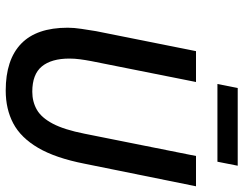

<svg xmlns="http://www.w3.org/2000/svg" viewBox="-110 -730 852 672"><g transform="rotate(90 316.0 -394.0)"><path d="M297 12Q189 12 133 -42Q77 -96 77 -205Q77 -227 81 -253Q85 -279 89 -304L159 -654H267L194 -288Q190 -267 187.5 -248Q185 -229 185 -211Q185 -148 212.5 -114.5Q240 -81 301 -81Q336 -81 364 -97Q392 -113 413 -153Q434 -193 448 -264L526 -654H632L553 -264Q533 -162 497.5 -101.5Q462 -41 412 -14.5Q362 12 297 12ZM274 -729 288 -800H560L546 -729Z"/></g></svg>

Font: Source Sans 3 SemiBold
Style: Italic
Weight: 600
Italic angle: -11°
Designer: Paul D. Hunt
Foundry: Adobe
Version: Version 3.046;hotconv 1.0.118;makeotfexe 2.5.65603